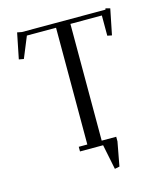

<svg xmlns="http://www.w3.org/2000/svg" viewBox="-123 -802 889 1034"><g transform="rotate(-15 321.0 -285.0)"><path d="M41 -564 69.8 -707 95.2 -702.1H561L563 -709L587.9 -702.1L559.1 -559.1L534.2 -564V-676.8H358.9V-25.9H439.9V0L415 133.8L388.2 139.2L359.9 0H231V-25.9H278.8V-676.8H116.2L67.9 -559.1Z"/></g></svg>

Font: Dehuti Alt
Style: Book
Weight: 400
Version: Version 1.2